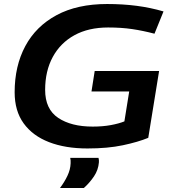

<svg xmlns="http://www.w3.org/2000/svg" viewBox="-20 -730 854 957"><path d="M416 10Q306 10 224.5 -21.5Q143 -53 98 -115Q53 -177 53 -270Q53 -401 106 -500Q159 -599 262 -654.5Q365 -710 514 -710Q592 -710 661 -701Q730 -692 795 -673L750 -562Q693 -577 639 -585Q585 -593 519 -593Q421 -593 351 -554.5Q281 -516 243 -446Q205 -376 205 -282Q205 -186 270 -142.5Q335 -99 442 -99Q492 -99 532.5 -106.5Q573 -114 600 -125L624 -274H436L452 -376H773L719 -43Q668 -22 592.5 -6Q517 10 416 10ZM330 57H471Q474 68 473 79Q470 117 448.5 149Q427 181 398 207H279Q301 178 316 146.5Q331 115 332 84Q333 69 330 57Z"/></svg>

Font: Georama Extended SemiBold
Style: Italic
Weight: 600
Width: 7
Italic angle: -9°
Designer: Jean-Baptiste Levee
Foundry: Production Type
Version: Version 1.000